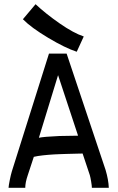

<svg xmlns="http://www.w3.org/2000/svg" viewBox="-20 -889 558 909"><path d="M376.5 -716.3 343.3 -644Q289.1 -661.6 208.5 -709.7Q127.9 -757.8 88.4 -797.9L148.4 -869.1Q196.3 -824.2 262.2 -778.3Q328.1 -732.4 376.5 -716.3ZM349.6 -246.6 254.9 -533.2 164.1 -236.8Q185.5 -241.7 261.2 -245.1ZM211.9 -635.3H295.4L480 -84Q493.7 -37.6 495.1 0H415Q415 -8.3 411.6 -29.1Q408.2 -49.8 405.3 -59.6L371.1 -162.1Q366.2 -162.1 347.2 -161.6Q328.1 -161.1 320.1 -160.9Q312 -160.6 293.2 -160.2Q274.4 -159.7 263.9 -159.2Q253.4 -158.7 236.6 -158Q219.7 -157.2 208.3 -156Q196.8 -154.8 183.6 -153.6Q170.4 -152.3 159.7 -150.4Q148.9 -148.4 140.1 -146.5L111.3 -59.1Q99.6 -24.9 99.6 0H20.5Q21 -10.3 26.1 -35.9Q31.2 -61.5 36.1 -77.6Z"/></svg>

Font: Fantasque Sans Mono
Style: Regular
Weight: 400
Monospace: yes
Designer: Jany Belluz
Version: Version 1.8.0 ; ttfautohint (v1.8.2)